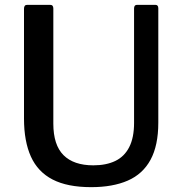

<svg xmlns="http://www.w3.org/2000/svg" viewBox="-20 -762 753 792"><path d="M633 -256Q633 -162 601 -103Q569 -44 507 -17Q445 10 356 10Q258 10 197 -21.5Q136 -53 107.5 -116Q79 -179 79 -273V-726Q79 -742 92 -742H187Q200 -742 200 -727V-252Q200 -164 242 -122Q284 -80 365 -80Q418 -80 455.5 -98Q493 -116 513 -155Q533 -194 533 -255V-727Q533 -742 545 -742H621Q633 -742 633 -728V-256Z"/></svg>

Font: Libre Franklin Thin Medium
Style: Regular
Weight: 500
Version: Version 3.000